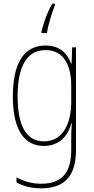

<svg xmlns="http://www.w3.org/2000/svg" viewBox="-20 -785 510 1046"><path d="M279 -756V-765H265C238 -720 218 -662 206 -614V-605H236C241 -646 265 -722 279 -756ZM228 -537C105 -537 50 -432 50 -260C50 -78 112 10 219 10C299 10 350 -40 368 -113H371C368 -72 368 -47 368 -14V32C368 156 317 216 204 216C150 216 109 202 70 181V209C107 229 150 241 204 241C338 241 394 167 394 32V-527H373L370 -439H367C348 -491 309 -537 228 -537ZM228 -512C331 -512 368 -424 368 -319V-229C368 -129 333 -15 219 -15C126 -15 76 -95 76 -260C76 -413 120 -512 228 -512Z"/></svg>

Font: Noto Sans Devanagari Condensed Thin
Style: Regular
Weight: 100
Width: 3
Designer: Jelle Bosma - Monotype Design Team
Foundry: Monotype Imaging Inc.
Version: Version 2.004